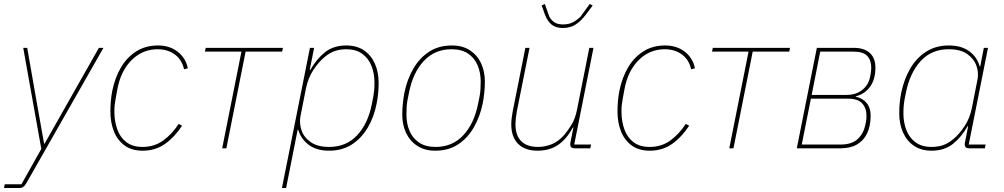

<svg xmlns="http://www.w3.org/2000/svg" viewBox="-44 -747 5056 967"><path d="M305 -243 454 -506H477L89 175Q81 189 73 194.5Q65 200 51 200H-24L-20 181H64L164 3L73 -506H93L139 -243L178 -24H181Z M674 12Q620 12 584 -14Q548 -40 530 -84.5Q512 -129 512 -186Q512 -214 514.5 -240.5Q517 -267 522 -292Q536 -359 566.5 -409.5Q597 -460 643.5 -489Q690 -518 752 -518Q811 -518 851.5 -486Q892 -454 902 -403L883 -398Q872 -447 836 -473Q800 -499 750 -499Q674 -499 619 -444.5Q564 -390 547 -297L538 -248Q535 -230 533.5 -217.5Q532 -205 532 -186Q532 -137 546.5 -96Q561 -55 592.5 -31Q624 -7 674 -7Q733 -7 777.5 -39Q822 -71 856 -123L873 -114Q836 -57 787.5 -22.5Q739 12 674 12Z M1075 0 1172 -487H988L992 -506H1381L1377 -487H1193L1096 0Z M1376 200 1517 -506H1538L1516 -395H1519Q1551 -451 1593.5 -484.5Q1636 -518 1700 -518Q1753 -518 1789 -493.5Q1825 -469 1844 -426.5Q1863 -384 1863 -330Q1863 -303 1860.5 -277Q1858 -251 1853 -226Q1840 -158 1808 -104Q1776 -50 1727.5 -19Q1679 12 1614 12Q1550 12 1511 -17.5Q1472 -47 1458 -93H1455L1397 200ZM1614 -7Q1700 -7 1755 -66Q1810 -125 1829 -224L1836 -259Q1839 -276 1840.5 -292.5Q1842 -309 1842 -330Q1842 -377 1827 -415Q1812 -453 1780.5 -476Q1749 -499 1700 -499Q1669 -499 1642.5 -490Q1616 -481 1590 -459Q1561 -435 1534.5 -395Q1508 -355 1497 -302L1469 -160Q1463 -126 1474.5 -91Q1486 -56 1520.5 -31.5Q1555 -7 1614 -7Z M2148 12Q2095 12 2057.5 -12.5Q2020 -37 2001 -78Q1982 -119 1982 -169Q1982 -198 1985 -226.5Q1988 -255 1993 -281Q2007 -349 2038.5 -402.5Q2070 -456 2118 -487Q2166 -518 2232 -518Q2286 -518 2323 -493.5Q2360 -469 2379 -428Q2398 -387 2398 -337Q2398 -308 2395 -279.5Q2392 -251 2387 -225Q2373 -158 2341.5 -104Q2310 -50 2262 -19Q2214 12 2148 12ZM2150 -7Q2234 -7 2289 -65.5Q2344 -124 2364 -225L2372 -265Q2375 -282 2376 -300Q2377 -318 2377 -337Q2377 -381 2361.5 -418Q2346 -455 2313.5 -477Q2281 -499 2230 -499Q2146 -499 2091 -440.5Q2036 -382 2016 -281L2008 -241Q2005 -225 2004 -207Q2003 -189 2003 -169Q2003 -125 2018.5 -88Q2034 -51 2066.5 -29Q2099 -7 2150 -7Z M2602 -506H2623L2559 -186Q2556 -170 2554 -151.5Q2552 -133 2552 -123Q2552 -65 2581 -36Q2610 -7 2666 -7Q2700 -7 2734.5 -20.5Q2769 -34 2799 -69Q2816 -89 2834.5 -119Q2853 -149 2862 -194L2924 -506H2945L2848 -19H2933L2929 0H2851Q2840 0 2834 -4.5Q2828 -9 2828 -19Q2828 -24 2828.5 -27.5Q2829 -31 2830 -35L2844 -105H2841Q2811 -48 2768 -18Q2725 12 2663 12Q2599 12 2565 -23Q2531 -58 2531 -120Q2531 -135 2533 -152.5Q2535 -170 2538 -185ZM2791 -606Q2754 -606 2733 -624Q2712 -642 2700 -675L2684 -720L2700 -727L2723 -662Q2735 -642 2751 -633Q2767 -624 2792 -624Q2818 -624 2837.5 -633Q2857 -642 2879 -662L2926 -727L2941 -719L2908 -675Q2883 -642 2856 -624Q2829 -606 2791 -606Z M3228 12Q3174 12 3138 -14Q3102 -40 3084 -84.5Q3066 -129 3066 -186Q3066 -214 3068.5 -240.5Q3071 -267 3076 -292Q3090 -359 3120.5 -409.5Q3151 -460 3197.5 -489Q3244 -518 3306 -518Q3365 -518 3405.5 -486Q3446 -454 3456 -403L3437 -398Q3426 -447 3390 -473Q3354 -499 3304 -499Q3228 -499 3173 -444.5Q3118 -390 3101 -297L3092 -248Q3089 -230 3087.5 -217.5Q3086 -205 3086 -186Q3086 -137 3100.5 -96Q3115 -55 3146.5 -31Q3178 -7 3228 -7Q3287 -7 3331.5 -39Q3376 -71 3410 -123L3427 -114Q3390 -57 3341.5 -22.5Q3293 12 3228 12Z M3629 0 3726 -487H3542L3546 -506H3935L3931 -487H3747L3650 0Z M3969 0 4070 -506H4256Q4309 -506 4337 -480Q4365 -454 4365 -407Q4365 -347 4338 -310Q4311 -273 4266 -262V-260Q4302 -252 4321.5 -227.5Q4341 -203 4341 -165Q4341 -112 4323 -75Q4305 -38 4271.5 -19Q4238 0 4189 0ZM3994 -19H4189Q4246 -19 4275.5 -46.5Q4305 -74 4314 -117Q4319 -139 4319.5 -149Q4320 -159 4320 -165Q4320 -202 4298.5 -226Q4277 -250 4227 -250H4040ZM4044 -269H4220Q4267 -269 4298.5 -294Q4330 -319 4338 -359Q4342 -378 4343 -389Q4344 -400 4344 -407Q4344 -444 4323.5 -465.5Q4303 -487 4256 -487H4087Z M4916 0H4838Q4827 0 4821 -4.5Q4815 -9 4815 -19Q4815 -24 4815.5 -27.5Q4816 -31 4817 -35L4832 -111H4829Q4798 -56 4755 -22Q4712 12 4648 12Q4596 12 4559.5 -12.5Q4523 -37 4504 -80Q4485 -123 4485 -176Q4485 -203 4487.5 -229Q4490 -255 4495 -280Q4509 -348 4540.5 -402Q4572 -456 4621 -487Q4670 -518 4734 -518Q4798 -518 4837.5 -489Q4877 -460 4890 -413H4893L4911 -506H4932L4835 -19H4920ZM4648 -7Q4680 -7 4706 -16Q4732 -25 4758 -47Q4787 -71 4814 -111.5Q4841 -152 4851 -204L4879 -346Q4886 -380 4874 -415Q4862 -450 4828 -474.5Q4794 -499 4734 -499Q4648 -499 4593.5 -440Q4539 -381 4519 -282L4512 -247Q4509 -231 4507.5 -214Q4506 -197 4506 -176Q4506 -130 4521 -91.5Q4536 -53 4567.5 -30Q4599 -7 4648 -7Z"/></svg>

Font: IBM Plex Sans Thin
Style: Italic
Weight: 250
Italic angle: -11.31°
Designer: Mike Abbink, Paul van der Laan, Pieter van Rosmalen
Foundry: Bold Monday
Version: Version 3.201